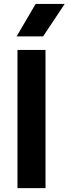

<svg xmlns="http://www.w3.org/2000/svg" viewBox="-20 -980 357 1000"><path d="M71 0V-720H217V0ZM66.5 -790.5 165.5 -959.5H317L204.5 -790.5Z"/></svg>

Font: Geologica SemiBold
Style: Regular
Weight: 600
Designer: Sindre Bremnes, Frode Helland
Foundry: Monokrom Skriftforlag AS
Version: Version 1.010;gftools[0.9.28]